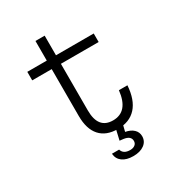

<svg xmlns="http://www.w3.org/2000/svg" viewBox="-218 -877 1137 1229"><g transform="rotate(-30 350.0 -262.0)"><path d="M299 -738V-593H578V-530H299V-185Q299 -49 408 -49Q520 -49 536 -198H599Q592 -94 543 -40Q494 14 407 14Q321 14 276 -36.5Q231 -87 231 -183V-530H87V-593H231V-738ZM402 -20H455L437 53Q475 60 496.5 80.5Q518 101 518 131Q518 169 487.5 191.5Q457 214 406 214Q356 214 326.5 192.5Q297 171 294 132H347Q358 170 408 170Q430 170 443.5 159.5Q457 149 457 131Q457 94 405 87L378 84Z"/></g></svg>

Font: Martian Mono ExtraLight
Style: Regular
Weight: 200
Monospace: yes
Designer: Roman Shamin
Foundry: Evil Martians
Version: Version 1.000; ttfautohint (v1.8.4.7-5d5b)